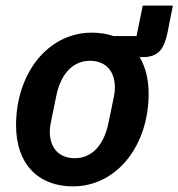

<svg xmlns="http://www.w3.org/2000/svg" viewBox="-20 -650 634 682"><path d="M239 12C395 12 508 -133 508 -317C508 -367 497 -412 476 -447H486C545 -447 563 -478 575 -534L594 -630H487L465 -522H383C360 -530 333 -534 306 -534C150 -534 37 -389 37 -205C37 -66 117 12 239 12ZM246 -88C188 -88 157 -126 157 -182C157 -196 159 -209 161 -217L179 -305C195 -389 240 -434 299 -434C357 -434 388 -396 388 -340C388 -326 386 -314 384 -304L366 -217C350 -133 305 -88 246 -88Z"/></svg>

Font: Braiins Sans SemiBold
Style: Italic
Weight: 600
Italic angle: -11.31°
Designer: Mike Abbink, Paul van der Laan, Pieter van Rosmalen, Jiri Chlebus, Lubos Buracinsky
Foundry: Bold Monday, Sudetype
Version: Version 1.000;hotconv 1.0.109;makeotfexe 2.5.65596